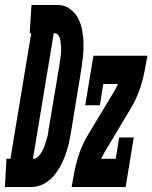

<svg xmlns="http://www.w3.org/2000/svg" viewBox="-73 -755 615 775"><path d="M-53 0 -47 -114H-31L53 -621H47L54 -735H77H163Q189 -734 210 -718.5Q231 -703 242.5 -681Q254 -659 258.5 -633.5Q263 -608 264 -581.5Q265 -555 262 -528Q259 -501 255 -474L212 -212Q209 -195 205 -177.5Q201 -160 195.5 -143Q190 -126 183 -109.5Q176 -93 166.5 -77Q157 -61 145 -46.5Q133 -32 118 -21.5Q103 -11 86 -5.5Q69 0 51 0ZM60 -114Q72 -114 81 -123Q90 -132 96 -142.5Q102 -153 106 -164Q110 -175 113.5 -186Q117 -197 119.5 -208.5Q122 -220 123 -231L167 -493Q168 -502 169.5 -511Q171 -520 172 -529Q173 -538 173.5 -547Q174 -556 173.5 -564.5Q173 -573 172 -582Q171 -591 169 -599Q167 -607 161.5 -614Q156 -621 147 -621H144ZM216 0 223 -38Q230 -83 244.5 -128Q259 -173 284 -214L389 -388Q393 -395 396.5 -402Q400 -409 403 -416H344L330 -330H271L304 -530H522L515 -492Q508 -447 493.5 -402Q479 -357 454 -316L350 -142Q346 -135 342.5 -128Q339 -121 335 -114H394L408 -200H467L434 0Z"/></svg>

Font: Iosevka Curly Slab HvObl
Style: Regular
Weight: 900
Italic angle: -9°
Monospace: yes
Designer: Belleve Invis
Foundry: Belleve Invis
Version: Version 11.1.0; ttfautohint (v1.8.3)